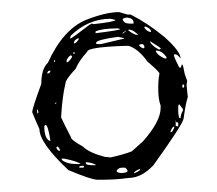

<svg xmlns="http://www.w3.org/2000/svg" viewBox="-20 -712 352 311"><path d="M186.5 -688.5H191.4Q218.8 -674.8 246.1 -652.3Q272.5 -628.9 272.5 -617.2Q267.6 -624 263.7 -624H262.7Q261.7 -624 261.7 -622.1Q263.7 -615.2 270.5 -602.5H272.5Q273.4 -602.5 274.4 -607.4H275.4Q276.4 -607.4 279.3 -591.8L283.2 -581.1L282.2 -574.2L284.2 -554.7Q281.2 -546.9 277.3 -519.5Q275.4 -509.8 228.5 -444.3Q209 -423.8 188.5 -423.8Q168 -420.9 147.5 -420.9H137.7Q127.9 -420.9 90.8 -436.5Q43.9 -480.5 43.9 -502.9Q37.1 -517.6 32.2 -530.3Q32.2 -536.1 46.9 -576.2Q46.9 -600.6 57.6 -610.4Q82 -664.1 119.1 -679.7Q151.4 -692.4 172.9 -692.4ZM79.1 -524.4V-521.5Q85 -508.8 94.7 -490.2Q94.7 -485.4 114.3 -474.6Q124 -464.8 149.4 -458L159.2 -457Q180.7 -461.9 193.4 -466.8L211.9 -483.4Q240.2 -515.6 240.2 -537.1V-541Q236.3 -550.8 236.3 -569.3Q236.3 -583 238.3 -592.8Q238.3 -595.7 218.8 -612.3Q204.1 -632.8 188.5 -637.7H182.6Q121.1 -635.7 121.1 -627.9Q108.4 -614.3 102.5 -600.6Q85.9 -583 85.9 -576.2Q81.1 -556.6 79.1 -524.4ZM93.8 -651.4V-649.4Q95.7 -649.4 125 -671.9L128.9 -673.8L131.8 -672.9Q167 -676.8 167 -679.7L159.2 -681.6Q123 -681.6 94.7 -654.3ZM135.7 -642.6V-641.6L136.7 -640.6H143.6L180.7 -649.4V-650.4L170.9 -652.3Q135.7 -647.5 135.7 -642.6ZM134.8 -661.1V-658.2Q174.8 -663.1 174.8 -665L170.9 -666H169.9Q145.5 -666 134.8 -661.1ZM51.8 -507.8V-503.9Q52.7 -486.3 61.5 -483.4V-485.4Q57.6 -509.8 53.7 -509.8ZM80.1 -455.1V-453.1Q87.9 -446.3 104.5 -446.3H110.4Q107.4 -450.2 84 -455.1ZM178.7 -680.7Q180.7 -673.8 189.5 -673.8H196.3V-675.8Q196.3 -682.6 185.5 -683.6Q178.7 -682.6 178.7 -680.7ZM168.9 -435.5V-434.6Q168.9 -432.6 176.8 -431.6Q186.5 -432.6 186.5 -434.6V-435.5Q185.5 -438.5 182.6 -440.4H177.7Q171.9 -440.4 168.9 -435.5ZM268.6 -537.1Q268.6 -520.5 271.5 -520.5H272.5Q272.5 -526.4 276.4 -533.2V-535.2L270.5 -543Q268.6 -543 268.6 -537.1ZM232.4 -629.9V-628.9Q235.4 -622.1 247.1 -617.2H249L250 -619.1Q242.2 -629.9 234.4 -629.9ZM222.7 -645.5Q224.6 -638.7 237.3 -631.8H238.3L240.2 -632.8V-633.8Q237.3 -636.7 222.7 -645.5ZM188.5 -664.1 187.5 -663.1Q197.3 -655.3 203.1 -655.3V-656.2Q195.3 -664.1 188.5 -664.1ZM87.9 -614.3V-611.3H89.8Q96.7 -617.2 96.7 -621.1L95.7 -622.1H93.8Q89.8 -619.1 87.9 -614.3ZM213.9 -668V-667Q218.8 -660.2 224.6 -660.2Q224.6 -666 215.8 -668.9H214.8ZM119.1 -449.2V-447.3Q119.1 -444.3 133.8 -444.3H134.8V-445.3Q127 -449.2 119.1 -449.2ZM205.1 -638.7Q209 -633.8 212.9 -633.8L213.9 -634.8V-635.7Q213.9 -640.6 209 -640.6Q205.1 -639.6 205.1 -638.7ZM99.6 -641.6Q103.5 -641.6 107.4 -648.4V-650.4Q99.6 -647.5 99.6 -641.6ZM255.9 -498H256.8Q259.8 -498 262.7 -506.8H261.7Q258.8 -506.8 255.9 -498ZM197.3 -432.6V-431.6H198.2Q207 -435.5 207 -437.5V-438.5Q199.2 -435.5 197.3 -432.6ZM266.6 -507.8 268.6 -506.8Q269.5 -515.6 266.6 -513.7H265.6L264.6 -517.6V-507.8ZM71.3 -472.7Q72.3 -469.7 75.2 -467.8H77.1Q77.1 -471.7 73.2 -474.6H72.3ZM108.4 -441.4V-440.4H115.2L116.2 -442.4L115.2 -443.4H113.3Q108.4 -443.4 108.4 -441.4ZM56.6 -592.8Q59.6 -592.8 61.5 -595.7V-597.7Q56.6 -597.7 56.6 -592.8ZM275.4 -574.2V-571.3L276.4 -569.3L278.3 -571.3V-574.2L277.3 -575.2H276.4ZM40 -533.2Q40 -528.3 41 -528.3L42 -529.3V-531.2L41 -535.2ZM178.7 -658.2V-657.2L184.6 -662.1H183.6Q178.7 -659.2 178.7 -658.2ZM98.6 -627V-625H99.6L101.6 -626V-627ZM67.4 -611.3Q69.3 -611.3 69.3 -615.2Q67.4 -614.3 67.4 -611.3ZM68.4 -543.9H69.3L71.3 -544.9V-545.9H70.3Z"/></svg>

Font: Love Ya Like A Sister
Style: Regular
Weight: 400
Designer: Kimberly Geswein
Foundry: Kimberly Geswein
Version: Version 1.002 2007